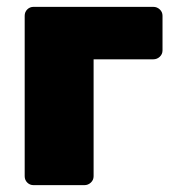

<svg xmlns="http://www.w3.org/2000/svg" viewBox="-20 -540 512 560"><path d="M78 0Q67 0 59.5 -7.5Q52 -15 52 -26V-494Q52 -505 59.5 -512.5Q67 -520 78 -520H427Q438 -520 446 -512.5Q454 -505 454 -494V-393Q454 -382 446 -374.5Q438 -367 427 -367H253V-26Q253 -15 245 -7.5Q237 0 226 0Z"/></svg>

Font: Rubik Light ExtraBold
Style: Regular
Weight: 800
Version: Version 2.104